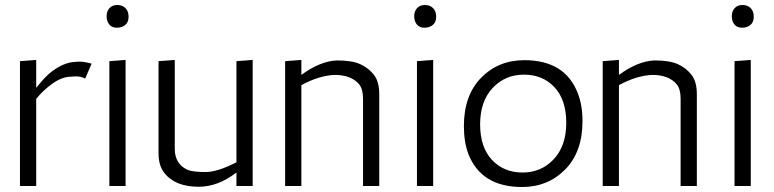

<svg xmlns="http://www.w3.org/2000/svg" viewBox="-20 -745 3099 769"><path d="M321 -430Q305 -439 287 -439Q269 -439 267 -438Q229 -438 190.5 -410.5Q152 -383 125 -349V0H60V-500L125 -505V-393Q162 -440 188 -459Q236 -495 280 -497Q286 -498 302 -498Q318 -498 347 -490Z M483 -505V0H418V-500ZM448 -634Q428 -634 417.5 -647Q407 -660 407 -680Q407 -700 418.5 -712.5Q430 -725 450 -725Q470 -725 482.5 -712.5Q495 -700 495 -678Q495 -656 481.5 -645Q468 -634 448 -634Z M733 -64Q755 -56 803 -56Q851 -56 927 -95V-500L992 -505V0H927V-54Q853 3 776 3Q680 3 637 -54Q615 -82 615 -132V-500L680 -505V-149Q680 -87 733 -64Z M1187 -445Q1262 -500 1329 -503Q1390 -503 1423 -488Q1456 -473 1477.5 -445.5Q1499 -418 1499 -368V0H1434V-351Q1434 -388 1418 -408Q1386 -445 1320 -445Q1257 -442 1187 -404V0H1122V-500L1187 -505Z M1715 -505V0H1650V-500ZM1680 -634Q1660 -634 1649.5 -647Q1639 -660 1639 -680Q1639 -700 1650.5 -712.5Q1662 -725 1682 -725Q1702 -725 1714.5 -712.5Q1727 -700 1727 -678Q1727 -656 1713.5 -645Q1700 -634 1680 -634Z M1856 -128Q1838 -176 1838 -240Q1838 -363 1907 -433.5Q1976 -504 2080 -504Q2243 -504 2294 -372Q2313 -324 2313 -260Q2313 -137 2244 -66.5Q2175 4 2071 4Q1908 4 1856 -128ZM1903 -247Q1903 -155 1950.5 -104.5Q1998 -54 2073 -54Q2148 -54 2198 -107.5Q2248 -161 2248 -253Q2248 -345 2201 -395.5Q2154 -446 2078.5 -446Q2003 -446 1953 -392.5Q1903 -339 1903 -247Z M2459 -445Q2534 -500 2601 -503Q2662 -503 2695 -488Q2728 -473 2749.5 -445.5Q2771 -418 2771 -368V0H2706V-351Q2706 -388 2690 -408Q2658 -445 2592 -445Q2529 -442 2459 -404V0H2394V-500L2459 -505Z M2987 -505V0H2922V-500ZM2952 -634Q2932 -634 2921.5 -647Q2911 -660 2911 -680Q2911 -700 2922.5 -712.5Q2934 -725 2954 -725Q2974 -725 2986.5 -712.5Q2999 -700 2999 -678Q2999 -656 2985.5 -645Q2972 -634 2952 -634Z"/></svg>

Font: Antic
Style: Regular
Weight: 400
Designer: Santiago Orozco
Foundry: Typemade
Version: Version 1.0012